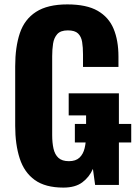

<svg xmlns="http://www.w3.org/2000/svg" viewBox="-20 -840 616 872"><path d="M320 -193V-277H576V-193ZM268 12Q186 12 138 -22.5Q90 -57 69.5 -120.5Q49 -184 49 -268V-539Q49 -626 70 -689Q91 -752 143.5 -786Q196 -820 286 -820Q373 -820 423.5 -791Q474 -762 496 -709Q518 -656 518 -583V-536H357V-593Q357 -625 353 -649.5Q349 -674 334.5 -688Q320 -702 288 -702Q255 -702 240 -685Q225 -668 221 -641.5Q217 -615 217 -585V-226Q217 -192 223 -165Q229 -138 245.5 -123Q262 -108 293 -108Q324 -108 341 -124Q358 -140 364.5 -167.5Q371 -195 371 -230V-316H292V-416H520V0H412L402 -73Q386 -36 354 -12Q322 12 268 12Z"/></svg>

Font: Oswald SemiBold
Style: Regular
Weight: 600
Designer: Vernon Adams
Foundry: Vernon Adams
Version: Version 4.100; ttfautohint (v1.8.1.43-b0c9)